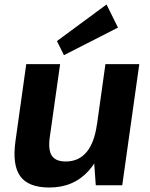

<svg xmlns="http://www.w3.org/2000/svg" viewBox="-20 -826 669 856"><path d="M202 -215Q194 -158 211 -132Q228 -106 273 -106Q331 -106 366 -148Q401 -190 412 -271L473 -346L465 -287Q444 -142 376.5 -66Q309 10 200 10Q107 10 70.5 -40Q34 -90 49 -197L97 -540H248ZM525 0H407L396 -154L450 -540H601ZM506 -703 265 -580 234 -643 455 -806Z"/></svg>

Font: Pathway Extreme SemiCondensed
Style: Bold Italic
Weight: 700
Width: 4
Italic angle: -8°
Version: Version 1.001;gftools[0.9.26]